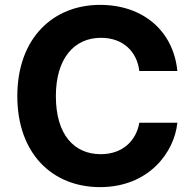

<svg xmlns="http://www.w3.org/2000/svg" viewBox="-20 -757 797 787"><path d="M390 10C591 10 695 -134 707 -254H551C539 -182 484 -125 393 -125C283 -125 209 -206 209 -363C209 -515 282 -602 394 -602C488 -602 542 -542 551 -466H707C691 -628 569 -737 390 -737C198 -737 51 -601 51 -363C51 -127 195 10 390 10Z"/></svg>

Font: Wafeq
Style: Bold
Weight: 700
Designer: Rasmus Andersson & Azza Alameddine
Foundry: Google & TypeTogether
Version: Version 3.000;FEAKit 1.0